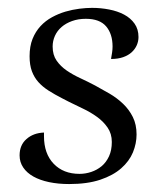

<svg xmlns="http://www.w3.org/2000/svg" viewBox="-20 -458 418 488"><path d="M262.2 -308.1Q263.7 -316.4 264.9 -324.5Q266.1 -332.5 266.1 -339.8Q266.1 -371.6 249.8 -390.9Q233.4 -410.2 198.2 -410.2Q178.7 -410.2 163.1 -404.5Q147.5 -398.9 136.5 -389.4Q125.5 -379.9 119.6 -366.9Q113.8 -354 113.8 -339.8Q113.8 -318.4 123.8 -304Q133.8 -289.6 149.4 -278.8Q165 -268.1 184.1 -259.3Q203.1 -250.5 221.7 -240.7Q239.7 -231 258.5 -220Q277.3 -209 292.7 -194.3Q308.1 -179.7 317.6 -160.6Q327.1 -141.6 327.1 -116.2Q327.1 -93.3 317.9 -70.8Q308.6 -48.3 288.1 -30.3Q267.6 -12.2 234.9 -1.2Q202.1 9.8 155.8 9.8Q127.9 9.8 104.7 4.9Q81.5 0 64.9 -9.3Q48.3 -18.6 39.1 -32.2Q29.8 -45.9 29.8 -63Q29.8 -89.4 47.4 -104.7Q64.9 -120.1 91.8 -121.1V-111.8Q91.8 -67.4 116.5 -41.7Q141.1 -16.1 182.1 -16.1Q197.3 -16.1 211.9 -21Q226.6 -25.9 238.3 -35.6Q250 -45.4 257.1 -60.8Q264.2 -76.2 264.2 -97.2Q264.2 -118.2 253.4 -133.8Q242.7 -149.4 226.3 -161.1Q210 -172.9 190.9 -181.9Q171.9 -190.9 155.3 -199.2L138.2 -208Q119.1 -217.8 103.8 -227.5Q88.4 -237.3 77.6 -249.3Q66.9 -261.2 61 -277.1Q55.2 -293 55.2 -314.9Q55.2 -340.3 62.7 -359.1Q70.3 -377.9 83 -391.6Q95.7 -405.3 112.3 -414.3Q128.9 -423.3 146.5 -428.5Q164.1 -433.6 181.6 -435.8Q199.2 -438 213.9 -438Q236.3 -438 257.6 -433.8Q278.8 -429.7 295.4 -420.9Q312 -412.1 322 -397.9Q332 -383.8 332 -363.8Q332 -353 327.6 -343Q323.2 -333 314.7 -325.2Q306.2 -317.4 293 -312.7Q279.8 -308.1 262.2 -308.1Z"/></svg>

Font: Simonetta
Style: Regular
Weight: 400
Designer: Gayaneh Bagdasaryan
Foundry: BrownFox
Version: Version 1.001